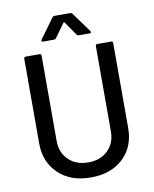

<svg xmlns="http://www.w3.org/2000/svg" viewBox="-96 -963 834 1043"><g transform="rotate(-10 320.5 -441.5)"><path d="M320.8 7.8Q209 7.8 142.1 -56.4Q75.2 -120.6 75.2 -222.2V-689.9Q75.2 -700.2 85 -700.2H161.1Q170.9 -700.2 170.9 -689.9V-220.2Q170.9 -155.3 212.4 -115.2Q253.9 -75.2 320.8 -75.2Q387.7 -75.2 429 -115.2Q470.2 -155.3 470.2 -220.2V-689.9Q470.2 -700.2 480 -700.2H556.2Q565.9 -700.2 565.9 -689.9V-222.2Q565.9 -117.7 498.8 -54.9Q431.6 7.8 320.8 7.8ZM252 -764.2H191.9Q186 -764.2 184.3 -767.3Q182.6 -770.5 186 -775.9L265.1 -884.8Q270 -891.1 277.8 -891.1H362.8Q371.1 -891.1 376 -884.8L455.1 -775.9Q457 -773.9 457 -770Q457 -764.2 449.2 -764.2H390.1Q382.3 -764.2 377.9 -770L325.2 -846.2Q323.2 -848.1 321.8 -848.1Q320.8 -848.1 318.8 -846.2L264.2 -770Q259.8 -764.2 252 -764.2Z"/></g></svg>

Font: Gruenseis Font Medium
Style: Regular
Weight: 500
Designer: Jeremy Tribby
Foundry: Tribby Type
Version: Version 1.408;Glyphs 3.1.2 (3151)